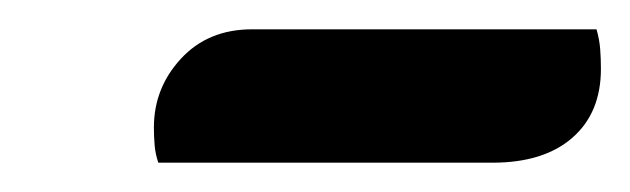

<svg xmlns="http://www.w3.org/2000/svg" viewBox="-20 -731 430 131"><path d="M88 -620Q86 -626 85.5 -632Q85 -638 85 -644Q85 -671 103.5 -691Q122 -711 152 -711H387Q389 -704 389.5 -697.5Q390 -691 390 -684Q390 -654 370.5 -637Q351 -620 316 -620Z"/></svg>

Font: Sansita Swashed Light
Style: Bold
Weight: 700
Version: Version 1.003